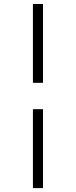

<svg xmlns="http://www.w3.org/2000/svg" viewBox="-20 -756 385 974"><path d="M147 198.2V-202.1H198.2V198.2ZM147 -335.9V-735.8H198.2V-335.9Z"/></svg>

Font: Charis SIL CyrE
Style: Bold Italic
Weight: 700
Italic angle: -11°
Foundry: SIL International
Version: Version 5.000